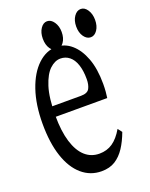

<svg xmlns="http://www.w3.org/2000/svg" viewBox="-138 -795 682 873"><g transform="rotate(-20 203.5 -359.0)"><path d="M200.7 4.4Q146.5 4.4 105.7 -30.8Q64.9 -65.9 43 -131.6Q21 -197.3 21 -290Q21 -382.3 44.7 -451.7Q68.4 -521 109.1 -559.3Q149.9 -597.7 198.2 -597.7Q239.3 -597.7 271.7 -569.6Q304.2 -541.5 323.2 -490.7Q342.3 -439.9 342.3 -366.7Q342.3 -346.7 340.8 -329.1Q339.4 -311.5 337.4 -299.8H50.8V-350.1H228.5Q260.3 -350.1 269.8 -367.9Q279.3 -385.7 279.3 -412.6Q279.3 -454.1 269.5 -482.9Q259.8 -511.7 241.2 -526.6Q222.7 -541.5 198.2 -541.5Q171.4 -541.5 146.5 -518.3Q121.6 -495.1 105 -443.4Q88.4 -391.6 88.4 -304.2Q88.4 -230 104.2 -178.2Q120.1 -126.5 149.2 -100.3Q178.2 -74.2 218.3 -74.2Q254.9 -74.2 282.5 -93Q310.1 -111.8 333.5 -151.9L349.1 -131.8Q334 -90.8 314 -60.3Q293.9 -29.8 266.8 -12.7Q239.7 4.4 200.7 4.4ZM199.2 -585Q180.7 -585 167.5 -604.2Q154.3 -623.5 154.3 -653.3Q154.3 -682.6 167.5 -702.1Q180.7 -721.7 199.2 -721.7Q218.3 -721.7 231.9 -701.7Q245.6 -681.6 245.6 -653.3Q245.6 -623.5 231.9 -604.2Q218.3 -585 199.2 -585ZM362.3 -585Q343.3 -585 329.6 -604.2Q315.9 -623.5 315.9 -653.3Q315.9 -682.6 329.6 -702.1Q343.3 -721.7 362.3 -721.7Q380.9 -721.7 394 -701.7Q407.2 -681.6 407.2 -653.3Q407.2 -623.5 394 -604.2Q380.9 -585 362.3 -585Z"/></g></svg>

Font: Scarab Serif
Style: Regular
Weight: 400
Designer: John Roberts
Foundry: Scarab
Version: 1.0